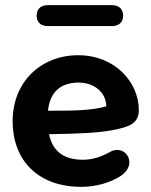

<svg xmlns="http://www.w3.org/2000/svg" viewBox="-20 -714 587 744"><path d="M297 10C353 10 410 -7 449 -33C519 -81 462 -160 404 -124C368 -104 335 -95 301 -95C234 -95 185 -122 170 -194C293 -196 358 -199 418 -210C473 -221 518 -232 518 -287C518 -395 426 -500 283 -500C138 -500 29 -396 29 -245C29 -89 131 11 297 10ZM165 -613H414C441 -613 457 -628 457 -653C457 -679 441 -694 414 -694H165C138 -694 122 -679 122 -653C122 -628 138 -613 165 -613ZM166 -285C173 -357 215 -394 285 -394C344 -394 391 -357 392 -302C332 -284 245 -285 166 -285Z"/></svg>

Font: SN Pro
Style: Bold
Weight: 700
Designer: Tobias Whetton
Foundry: Supernotes
Version: Version 1.003;Glyphs 3.3 (3324)